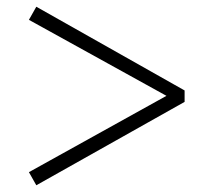

<svg xmlns="http://www.w3.org/2000/svg" viewBox="-20 -647 627 571"><path d="M529 -378 88 -627 66 -588 475 -362 66 -135 88 -96 529 -344Z"/></svg>

Font: Noto Serif TC Medium
Style: Regular
Weight: 500
Designer: Ryoko NISHIZUKA 西塚涼子 (kana & ideographs); Frank Grießhammer (Latin, Greek & Cyrillic); Wenlong ZHANG 张文龙 (bopomofo); San
Foundry: Adobe
Version: Version 2.001;hotconv 1.1.0;makeotfexe 2.6.0